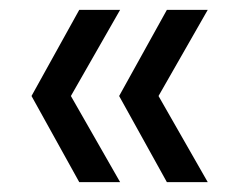

<svg xmlns="http://www.w3.org/2000/svg" viewBox="-20 -490 492 390"><path d="M319 -120 222 -295 319 -470H402L302 -295L402 -120ZM141 -120 44 -295 141 -470H224L124 -295L224 -120Z"/></svg>

Font: DM Sans 9pt
Style: Regular
Weight: 400
Designer: Colophon Foundry, Jonny Pinhorn
Foundry: Colophon Foundry
Version: Version 4.004;gftools[0.9.30]